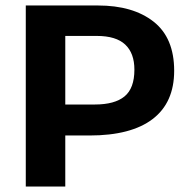

<svg xmlns="http://www.w3.org/2000/svg" viewBox="-20 -680 688 700"><path d="M74 0V-660H337Q465 -660 540 -601Q615 -542 615 -422Q615 -306 536.5 -246Q458 -186 306 -186H218V0ZM333 -549H218V-299H326Q398 -299 434 -328.5Q470 -358 470 -426Q470 -486 436.5 -517.5Q403 -549 333 -549Z"/></svg>

Font: Bricolage Grotesque 12pt Bricolage Grotesque 10pt Regular
Style: Bold
Weight: 700
Designer: Mathieu Triay
Foundry: Atelier Triay
Version: Version 1.001; ttfautohint (v1.8.4.7-5d5b);gftools[0.9.33.de